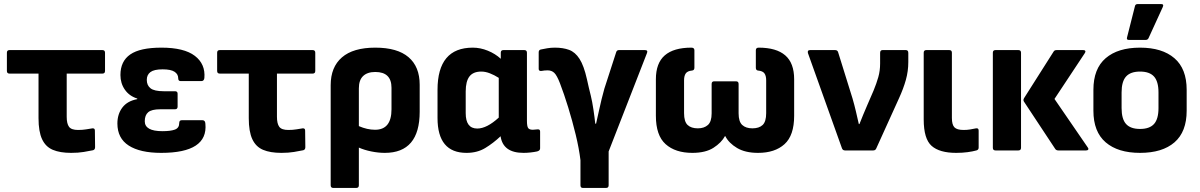

<svg xmlns="http://www.w3.org/2000/svg" viewBox="-20 -742 5918 947"><path d="M331 12Q276 12 240.5 -3Q205 -18 187.5 -55.5Q170 -93 170 -159V-379H27Q14 -379 14 -392V-482Q14 -495 27 -495H485Q498 -495 498 -482V-392Q498 -379 485 -379H309V-166Q309 -132 320.5 -116.5Q332 -101 365 -101Q387 -101 405 -104Q423 -107 436 -109Q448 -110 448 -98L449 -16Q449 -4 439 -1Q420 3 393 7.5Q366 12 331 12Z M775 12Q671 12 615 -24Q559 -60 559 -133Q559 -179 583.5 -211.5Q608 -244 657 -253V-256Q618 -268 596 -299.5Q574 -331 574 -372Q574 -440 622.5 -473.5Q671 -507 776 -507Q888 -507 941 -466.5Q994 -426 988 -357Q986 -342 973 -342H871Q859 -342 859 -356Q859 -376 841 -388Q823 -400 782 -400Q740 -400 722 -386.5Q704 -373 704 -348Q704 -321 722.5 -306.5Q741 -292 787 -292H843Q856 -292 856 -280V-216Q856 -203 843 -203H770Q728 -203 711 -188.5Q694 -174 694 -144Q694 -95 781 -95Q822 -95 843 -103Q864 -111 864 -135Q864 -149 876 -149H979Q992 -149 993 -132Q1007 12 775 12Z M1368 12Q1313 12 1277.5 -3Q1242 -18 1224.5 -55.5Q1207 -93 1207 -159V-379H1064Q1051 -379 1051 -392V-482Q1051 -495 1064 -495H1522Q1535 -495 1535 -482V-392Q1535 -379 1522 -379H1346V-166Q1346 -132 1357.5 -116.5Q1369 -101 1402 -101Q1424 -101 1442 -104Q1460 -107 1473 -109Q1485 -110 1485 -98L1486 -16Q1486 -4 1476 -1Q1457 3 1430 7.5Q1403 12 1368 12Z M1624 185Q1611 185 1611 172V-322Q1611 -411 1666.5 -459Q1722 -507 1831 -507Q1940 -507 1995 -460Q2050 -413 2050 -324V-191Q2050 12 1878 12Q1846 12 1811.5 5Q1777 -2 1750 -14V172Q1750 185 1737 185ZM1750 -306V-120Q1791 -102 1830 -102Q1911 -102 1911 -203V-309Q1911 -387 1831 -387Q1792 -387 1771 -367Q1750 -347 1750 -306Z M2281 12Q2138 12 2138 -160V-299Q2138 -507 2312 -507Q2349 -507 2386 -492Q2423 -477 2450 -452V-482Q2450 -495 2463 -495H2566Q2579 -495 2579 -482V-147Q2579 -119 2585 -110.5Q2591 -102 2608 -102Q2614 -102 2620 -103Q2626 -104 2632 -104Q2644 -105 2644 -93V-10Q2644 1 2629 5Q2615 8 2597 10Q2579 12 2562 12Q2461 12 2449 -70Q2413 -36 2373.5 -12Q2334 12 2281 12ZM2277 -184Q2277 -108 2334 -108Q2381 -108 2440 -162V-358Q2418 -372 2396 -380.5Q2374 -389 2354 -389Q2314 -389 2295.5 -365Q2277 -341 2277 -291Z M2855 185Q2843 185 2843 172V48Q2836 -10 2819.5 -78Q2803 -146 2782.5 -212.5Q2762 -279 2742 -331Q2727 -370 2714 -382.5Q2701 -395 2681 -395Q2665 -395 2650 -392Q2637 -391 2637 -402V-484Q2637 -496 2648 -498Q2662 -501 2679.5 -504Q2697 -507 2717 -507Q2757 -507 2787 -496Q2817 -485 2838.5 -451.5Q2860 -418 2875 -351Q2879 -331 2884 -311Q2889 -291 2894 -270Q2901 -242 2907 -201.5Q2913 -161 2916 -132H2920Q2927 -161 2936.5 -206Q2946 -251 2961 -305L3019 -484Q3022 -495 3033 -495H3161Q3177 -495 3171 -480L2982 5V172Q2982 185 2969 185Z M3395 12Q3311 12 3263 -31Q3215 -74 3215 -171V-351Q3215 -431 3259 -469Q3303 -507 3390 -507Q3405 -507 3405 -494V-408Q3405 -395 3393 -394Q3371 -392 3362.5 -380Q3354 -368 3354 -346V-184Q3354 -142 3371.5 -125.5Q3389 -109 3422 -109Q3453 -109 3471.5 -125.5Q3490 -142 3490 -183V-328Q3490 -341 3503 -341H3610Q3623 -341 3623 -328V-183Q3623 -142 3641 -125.5Q3659 -109 3691 -109Q3724 -109 3741.5 -125.5Q3759 -142 3759 -184V-346Q3759 -368 3750.5 -380Q3742 -392 3719 -394Q3708 -395 3708 -408V-494Q3708 -507 3722 -507Q3809 -507 3853 -469Q3897 -431 3897 -351V-171Q3897 -74 3849.5 -31Q3802 12 3719 12Q3656 12 3615.5 -12Q3575 -36 3557 -71H3556Q3538 -38 3499 -13Q3460 12 3395 12Z M4148 0Q4137 0 4133 -10L3965 -480Q3961 -495 3976 -495H4099Q4111 -495 4114 -484L4185 -256Q4194 -225 4201.5 -193Q4209 -161 4216 -130H4219Q4228 -153 4237.5 -176Q4247 -199 4257 -222L4289 -296Q4303 -330 4312 -361.5Q4321 -393 4321 -429V-481Q4321 -495 4333 -495H4448Q4460 -495 4460 -481V-436Q4460 -391 4448 -348Q4436 -305 4414 -257L4302 -10Q4298 0 4287 0Z M4696 12Q4614 12 4575 -22.5Q4536 -57 4536 -153V-482Q4536 -495 4549 -495H4662Q4675 -495 4675 -482V-160Q4675 -127 4687.5 -114Q4700 -101 4733 -101Q4750 -101 4765 -103.5Q4780 -106 4794 -109Q4807 -111 4807 -98V-14Q4807 -3 4796 0Q4778 5 4752.5 8.5Q4727 12 4696 12Z M5200 0Q5190 0 5185 -7L5031 -240Q5025 -248 5031 -258L5177 -488Q5181 -495 5192 -495H5323Q5331 -495 5333 -490.5Q5335 -486 5330 -479L5181 -254L5345 -15Q5350 -9 5347.5 -4.5Q5345 0 5337 0ZM4890 0Q4877 0 4877 -13V-482Q4877 -495 4890 -495H5003Q5016 -495 5016 -482V-13Q5016 0 5003 0Z M5603 12Q5494 12 5433.5 -40Q5373 -92 5373 -196V-299Q5373 -403 5433.5 -455Q5494 -507 5603 -507Q5712 -507 5772.5 -455Q5833 -403 5833 -299V-196Q5833 -92 5773 -40Q5713 12 5603 12ZM5603 -106Q5650 -106 5672 -130.5Q5694 -155 5694 -209V-286Q5694 -340 5672 -364.5Q5650 -389 5603 -389Q5556 -389 5534 -364.5Q5512 -340 5512 -286V-209Q5512 -155 5534 -130.5Q5556 -106 5603 -106ZM5548 -545Q5535 -545 5539 -558L5578 -712Q5580 -722 5592 -722H5707Q5722 -722 5715 -707L5645 -554Q5641 -545 5630 -545Z"/></svg>

Font: Sofia Sans ExtraBold
Style: Regular
Weight: 800
Designer: Botio Nikoltchev, Ani Petrova
Foundry: lettersoup
Version: Version 4.101; ttfautohint (v1.8.4.7-5d5b)